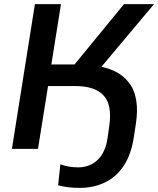

<svg xmlns="http://www.w3.org/2000/svg" viewBox="-20 -725 770 935"><path d="M368 190Q338 190 310 186.5Q282 183 263 177L274 75Q292 82 314 86Q336 90 360 90Q418 90 456 53Q494 16 504 -54L512 -111Q527 -213 485 -259.5Q443 -306 346 -306H214L165 0H38L150 -705H277L230 -411H363L324 -388L584 -705H730L444 -364L430 -406Q549 -396 606 -325Q663 -254 641 -117L632 -59Q619 28 582 83Q545 138 490 164Q435 190 368 190Z"/></svg>

Font: Mulish ExtraLight
Style: Italic
Weight: 200
Italic angle: -9°
Designer: Vernon Adams
Foundry: Vernon Adams
Version: Version 3.603